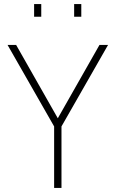

<svg xmlns="http://www.w3.org/2000/svg" viewBox="-20 -920 566 940"><path d="M245 -301 17 -700H59L263 -341L467 -700H509L281 -301V0H245ZM147 -900H182V-838H147ZM343 -900H378V-838H343Z"/></svg>

Font: Cairo ExtraLight
Style: Regular
Weight: 275
Designer: Mohamed Gaber, Accademia di Belle Arti di Urbino and others
Foundry: Kief Type Foundry, Accademia di Belle Arti di Urbino and others
Version: Version 3.011